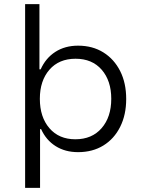

<svg xmlns="http://www.w3.org/2000/svg" viewBox="-20 -725 698 925"><path d="M101 180V-705H170V-391H176Q200 -445 246.5 -475Q293 -505 356 -505Q426 -505 478 -472.5Q530 -440 559 -382.5Q588 -325 588 -248Q588 -172 559 -114Q530 -56 478 -24Q426 8 356 8Q294 8 248 -21Q202 -50 178 -103H173V180ZM343 -54Q423 -54 469.5 -107.5Q516 -161 516 -249Q516 -336 470 -389Q424 -442 344 -442Q264 -442 218 -389Q172 -336 172 -249Q172 -161 218 -107.5Q264 -54 343 -54Z"/></svg>

Font: Nunito Sans 6pt Light
Style: Regular
Weight: 300
Version: Version 3.101;gftools[0.9.27]